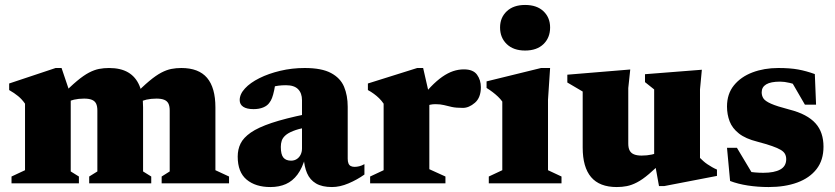

<svg xmlns="http://www.w3.org/2000/svg" viewBox="-20 -740 3370 775"><path d="M265.5 -356V-48L298.5 -27.5V0H26.5V-27.5L81 -53V-321.5Q68.5 -339.5 53.2 -352Q38 -364.5 17 -376.5V-403L204.5 -465.5H228.5ZM557.5 -307V-48L590.5 -27.5V0H340V-27.5L373 -48V-294Q373 -311.5 367.8 -322Q362.5 -332.5 350.8 -337.2Q339 -342 319.5 -342Q297.5 -342 279 -337.8Q260.5 -333.5 244.5 -325L226.5 -352.5Q263.5 -390.5 290.5 -413Q317.5 -435.5 339 -446.8Q360.5 -458 379.8 -461.8Q399 -465.5 420 -465.5Q467 -465.5 497.2 -447.8Q527.5 -430 542.5 -395Q557.5 -360 557.5 -307ZM849.5 -306.5V-53L904.5 -27.5V0H632.5V-27.5L665 -48V-294Q665 -311.5 659.8 -322Q654.5 -332.5 642.8 -337.2Q631 -342 611.5 -342Q589.5 -342 571 -337.8Q552.5 -333.5 536.5 -325L518.5 -352.5Q555.5 -390.5 582.5 -413Q609.5 -435.5 631 -446.8Q652.5 -458 671.8 -461.8Q691 -465.5 712 -465.5Q782 -465.5 815.8 -425.8Q849.5 -386 849.5 -306.5Z M1216.5 -279.5V-226Q1183.5 -219.5 1163 -211.2Q1142.5 -203 1131.8 -193.2Q1121 -183.5 1117.2 -172Q1113.5 -160.5 1113.5 -147Q1113.5 -116.5 1123.8 -104Q1134 -91.5 1155 -91.5Q1168 -91.5 1178 -98Q1188 -104.5 1193.5 -115.8Q1199 -127 1199 -140.5V-335.5Q1199 -364 1183.2 -380Q1167.5 -396 1134.5 -396Q1118 -396 1104.2 -394.2Q1090.5 -392.5 1080.5 -389L1095.5 -430Q1091 -396 1086.8 -376Q1082.5 -356 1078 -344.5Q1073.5 -333 1067.5 -325.5Q1059.5 -313.5 1042.8 -306.5Q1026 -299.5 1003.5 -299.5Q976 -299.5 961.8 -309Q947.5 -318.5 947.5 -336Q947.5 -360 968.8 -383Q990 -406 1027 -424.5Q1064 -443 1111.2 -454.2Q1158.5 -465.5 1210 -465.5Q1278.5 -465.5 1316.2 -445.2Q1354 -425 1368.8 -389.8Q1383.5 -354.5 1383.5 -309V-99.5Q1383.5 -88 1386.5 -80.5Q1389.5 -73 1395.8 -69.8Q1402 -66.5 1411.5 -66.5Q1420 -66.5 1429.8 -68.8Q1439.5 -71 1451 -77.5V-35.5Q1421.5 -14.5 1386.8 0.2Q1352 15 1320 15Q1280 15 1255.5 0.5Q1231 -14 1219.5 -40.8Q1208 -67.5 1206 -103.5L1212.5 -105Q1200.5 -62 1180.8 -35.5Q1161 -9 1133.8 3Q1106.5 15 1071.5 15Q1011.5 15 975.5 -15Q939.5 -45 939.5 -108Q939.5 -137 951 -160.5Q962.5 -184 992.2 -204.8Q1022 -225.5 1076.5 -243.8Q1131 -262 1216.5 -279.5Z M1852.5 -460Q1890 -460 1905.5 -438.5Q1921 -417 1921 -388Q1921 -346 1897 -325.2Q1873 -304.5 1848.5 -304.5Q1821 -304.5 1804 -308.2Q1787 -312 1772.2 -315.8Q1757.5 -319.5 1737.5 -319.5Q1725.5 -319.5 1715.8 -317.2Q1706 -315 1697 -310Q1688 -305 1677.5 -296.5L1665 -327.5Q1694 -364 1718.5 -389.2Q1743 -414.5 1765.2 -430Q1787.5 -445.5 1809 -452.8Q1830.5 -460 1852.5 -460ZM1713 -356V-57L1778 -27.5V0H1474V-27.5L1528.5 -53V-321.5Q1520 -334 1510.2 -343.5Q1500.5 -353 1489.2 -361.2Q1478 -369.5 1465 -376.5V-403L1664 -465.5H1688Z M2099.5 -536Q2052.5 -536 2025.5 -562Q1998.5 -588 1998.5 -629Q1998.5 -669 2025.5 -694.5Q2052.5 -720 2099.5 -720Q2147 -720 2173.8 -694.5Q2200.5 -669 2200.5 -629Q2200.5 -588 2173.8 -562Q2147 -536 2099.5 -536ZM2200.5 -465.5 2192 -337.5V-53L2246.5 -27.5V0H1953V-27.5L2007.5 -53V-330Q2000 -340.5 1990 -350Q1980 -359.5 1968.5 -368.2Q1957 -377 1944 -385V-411.5L2164 -465.5Z M2516 -160.5Q2516 -142.5 2521.8 -132Q2527.5 -121.5 2539.5 -116.8Q2551.5 -112 2570 -112Q2592 -112 2611 -116.2Q2630 -120.5 2646 -129.5L2664.5 -98.5Q2627 -61 2600 -38Q2573 -15 2551.2 -3.8Q2529.5 7.5 2510.2 11.2Q2491 15 2469.5 15Q2400 15 2366 -25Q2332 -65 2332 -144.5V-370.5L2270 -407V-438.5L2524 -459.5L2516 -384.5ZM2640 11 2620.5 -97V-379L2583.5 -408.5V-440.5L2813 -458.5L2805.5 -379V-102.5Q2811.5 -96.5 2819 -89.8Q2826.5 -83 2835.5 -77Q2844.5 -71 2854 -65.5Q2863.5 -60 2874 -55.5V-30L2661.5 11Z M3121.5 -465.5Q3169 -465.5 3201.8 -459.5Q3234.5 -453.5 3269 -441L3274 -317.5H3229L3160 -436.5L3208.5 -390.5Q3188.5 -400.5 3167.2 -405.5Q3146 -410.5 3129 -410.5Q3091 -410.5 3072.8 -399.5Q3054.5 -388.5 3054.5 -367.5Q3054.5 -353.5 3061.5 -342.8Q3068.5 -332 3092 -321.5Q3115.5 -311 3165.5 -298Q3203 -288.5 3229.2 -274.5Q3255.5 -260.5 3272 -242Q3288.5 -223.5 3296.2 -200Q3304 -176.5 3304 -148Q3304 -93.5 3276 -57.5Q3248 -21.5 3198.2 -3.2Q3148.5 15 3082.5 15Q3039 15 2998.5 8.8Q2958 2.5 2927 -9.5L2914.5 -143.5H2954.5L3033.5 -11.5L2957.5 -58Q2974 -52.5 2991.8 -49Q3009.5 -45.5 3027.2 -44Q3045 -42.5 3061 -42.5Q3105.5 -42.5 3129.5 -55.8Q3153.5 -69 3153.5 -97.5Q3153.5 -109 3148.8 -118.2Q3144 -127.5 3131.5 -135Q3119 -142.5 3096.2 -150.5Q3073.5 -158.5 3037.5 -168Q2989.5 -180 2962.8 -201Q2936 -222 2925.2 -250Q2914.5 -278 2914.5 -310Q2914.5 -361 2942.5 -395.5Q2970.5 -430 3017.5 -447.8Q3064.5 -465.5 3121.5 -465.5Z"/></svg>

Font: Newsreader 16pt 16pt ExtraBold
Style: Regular
Weight: 800
Version: Version 1.003